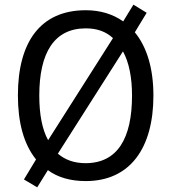

<svg xmlns="http://www.w3.org/2000/svg" viewBox="-20 -769 736 826"><path d="M640 -358C640 -474 612 -567 560 -630L611 -714L554 -749L510 -677C466 -708 412 -725 349 -725C153 -725 57 -587 57 -359C57 -242 82 -149 135 -83L83 3L140 37L186 -37C228 -6 283 10 349 10C539 10 640 -131 640 -358ZM149 -358C149 -542 213 -647 349 -647C398 -647 436 -633 466 -605L187 -166C161 -213 149 -278 149 -358ZM548 -358C548 -173 485 -67 348 -67C300 -67 260 -81 229 -108L509 -548C535 -501 548 -436 548 -358Z"/></svg>

Font: Noto Sans Malayalam SemiCondensed
Style: Regular
Weight: 400
Width: 4
Designer: Jelle Bosma - Monotype Design Team
Foundry: Monotype Imaging Inc.
Version: Version 2.104